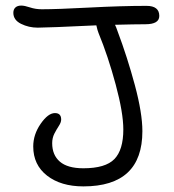

<svg xmlns="http://www.w3.org/2000/svg" viewBox="-20 -686 624 688"><path d="M278.8 -18.1Q198.2 -18.1 148.7 -56.6Q99.1 -95.2 99.1 -161.1Q99.1 -204.1 125.7 -242.4Q152.3 -280.8 176.8 -280.8Q199.2 -280.8 199.2 -257.8Q199.2 -247.6 191.2 -235.4Q183.1 -223.1 175 -207.5Q167 -191.9 167 -172.9Q167 -130.4 194.6 -106.7Q222.2 -83 278.8 -83Q357.9 -83 389.9 -116Q421.9 -148.9 421.9 -222.2Q421.9 -281.7 394.5 -383.3Q367.2 -484.9 333 -567.9Q329.6 -575.7 325.2 -595.2Q150.9 -586.9 115.2 -586.9Q83 -586.9 55.4 -600.6Q27.8 -614.3 27.8 -640.1Q27.8 -652.3 35.2 -659.2Q42.5 -666 56.2 -666Q67.9 -666 87.6 -659.4Q107.4 -652.8 129.9 -652.8Q184.6 -652.8 299.8 -658.9Q415 -665 504.9 -665Q550.8 -665 550.8 -628.9Q550.8 -599.1 501 -599.1Q464.4 -599.1 392.1 -597.2Q396.5 -588.4 400.9 -575.2Q436.5 -480.5 463.4 -380.4Q490.2 -280.3 490.2 -215.8Q490.2 -18.1 278.8 -18.1Z"/></svg>

Font: Shantell Sans Irregular
Style: Regular
Weight: 300
Designer: Stephen Nixon, Anya Danilova, Shantell Martin
Foundry: Arrow Type
Version: Version 1.006;[9816181b4]